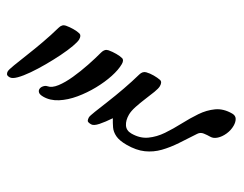

<svg xmlns="http://www.w3.org/2000/svg" viewBox="-102 -649 1166 916"><g transform="rotate(30 480.5 -190.5)"><path d="M-29 0Q-43 0 -47 -6Q-51 -12 -51 -20Q-51 -29 -39.5 -59.5Q-28 -90 -10.5 -133.5Q7 -177 24.5 -226Q42 -275 55 -321Q61 -344 80.5 -347.5Q100 -351 121 -351Q141 -351 154.5 -347.5Q168 -344 168 -322Q168 -309 157.5 -280Q147 -251 129 -214.5Q111 -178 89.5 -140.5Q68 -103 46 -71Q24 -39 4.5 -19.5Q-15 0 -29 0Z M156 0Q137 0 129.5 -6.5Q122 -13 122 -22Q122 -32 130 -41.5Q138 -51 148 -53Q171 -57 192 -84.5Q213 -112 231.5 -153Q250 -194 265 -238.5Q280 -283 290 -321Q296 -344 315.5 -347.5Q335 -351 356 -351Q376 -351 389.5 -347.5Q403 -344 403 -322Q403 -291 389.5 -249.5Q376 -208 352 -164.5Q328 -121 297 -83.5Q266 -46 230 -23Q194 0 156 0Z M420 0Q401 0 397.5 -6.5Q394 -13 394 -24Q394 -31 405.5 -60.5Q417 -90 434.5 -133Q452 -176 469.5 -225.5Q487 -275 500 -321Q506 -342 523.5 -346.5Q541 -351 562 -351Q583 -351 598 -348Q613 -345 613 -322Q613 -309 604 -285.5Q595 -262 583 -233.5Q571 -205 562 -177.5Q553 -150 553 -130Q553 -99 566.5 -78.5Q580 -58 608 -58Q655 -58 688 -81.5Q721 -105 745.5 -141.5Q770 -178 792 -219.5Q814 -261 838.5 -297.5Q863 -334 896 -357.5Q929 -381 977 -381Q996 -381 1004 -367.5Q1012 -354 1012 -334Q1012 -309 1001.5 -285.5Q991 -262 975 -247.5Q959 -233 942 -233Q925 -233 907.5 -230.5Q890 -228 881 -214Q853 -171 827.5 -132.5Q802 -94 773 -64Q744 -34 706 -17Q668 0 615 0Q575 0 552.5 -11Q530 -22 518 -39.5Q506 -57 495 -77Q473 -44 453.5 -22Q434 0 420 0Z"/></g></svg>

Font: Solitreo
Style: Regular
Weight: 400
Designer: Nathan Gross, Bryan Kirschen, Binghamton University
Foundry: Eli Heuer
Version: Version 1.100; ttfautohint (v1.8.4.7-5d5b)